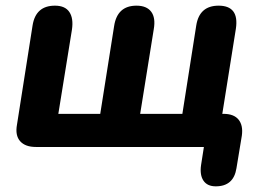

<svg xmlns="http://www.w3.org/2000/svg" viewBox="-20 -519 924 678"><path d="M742 139Q712 139 698.5 119Q685 99 690 64L700 0H107Q69 0 51 -20.5Q33 -41 40 -79L95 -429Q106 -499 174 -499Q210 -499 225 -476.5Q240 -454 234 -414L186 -117H334L383 -427Q394 -499 462 -499Q498 -499 514 -477.5Q530 -456 523 -416L475 -117H624L673 -429Q684 -499 752 -499Q825 -499 813 -418L765 -117H769Q806 -117 822.5 -96.5Q839 -76 834 -40L815 75Q805 139 742 139Z"/></svg>

Font: Nunito ExtraBold
Style: Italic
Weight: 800
Italic angle: -9°
Designer: Vernon Adams
Foundry: Vernon Adams
Version: Version 3.601; ttfautohint (v1.8.2.53-6de2)